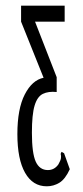

<svg xmlns="http://www.w3.org/2000/svg" viewBox="-20 -477 290 674"><path d="M144 177Q95 177 68 129.5Q41 82 41 -6Q41 -95 67 -145.5Q93 -196 133 -204L54 -401V-457H207V-401H103L179 -206V-154Q150 -157 130.5 -147.5Q111 -138 101.5 -106.5Q92 -75 92 -11Q92 61 105.5 90.5Q119 120 148 120Q171 120 185 100Q193 86 194 78Q195 70 193 63L196 56L205 61L225 117Q209 152 188.5 164.5Q168 177 144 177Z"/></svg>

Font: Inconsolata UltraCondensed
Style: Regular
Weight: 400
Width: 1
Monospace: yes
Designer: Raph Levien, Cyreal, Brenton Simpson
Foundry: Raph Levien, Cyreal, Google
Version: Version 3.001; ttfautohint (v1.8.2.53-6de2)